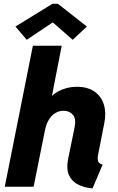

<svg xmlns="http://www.w3.org/2000/svg" viewBox="-20 -996 628 1024"><path d="M473.6 8.8Q427.2 4.9 394.3 -12.7Q361.3 -30.3 347.2 -63.5Q333 -96.7 343.3 -148.4L377.9 -316.9Q387.2 -363.8 368.2 -384.5Q349.1 -405.3 319.8 -405.3Q294.9 -405.3 274.4 -392.6Q253.9 -379.9 240.2 -357.2Q226.6 -334.5 220.2 -303.2L159.2 0H5.4L155.3 -752H309.1L257.3 -486.3H269.5L221.7 -428.7Q244.6 -484.4 290.8 -508.8Q336.9 -533.2 388.7 -533.2Q447.8 -533.2 484.4 -507.3Q521 -481.4 534.2 -437.3Q547.4 -393.1 536.1 -338.4L503.9 -174.3Q498 -145.5 504.4 -133.8Q510.7 -122.1 527.3 -118.2ZM122.6 -783.7 62.5 -854.5 259.3 -975.6H289.1L443.4 -854.5L367.7 -783.7L263.2 -875H258.8Z"/></svg>

Font: Reddit Sans ExtraBold
Style: Italic
Weight: 800
Italic angle: -11.25°
Designer: Stephen Hutchings
Version: Version 1.013